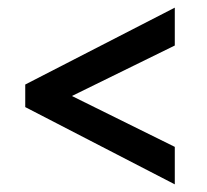

<svg xmlns="http://www.w3.org/2000/svg" viewBox="-20 -608 540 502"><path d="M437 -126V-224L168 -357L437 -489V-588L46 -387V-328Z"/></svg>

Font: Noto Sans Mono ExtraCondensed SemiBold
Style: Regular
Weight: 600
Width: 2
Designer: Monotype Design Team
Foundry: Monotype Imaging Inc.
Version: Version 2.014